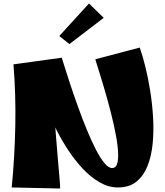

<svg xmlns="http://www.w3.org/2000/svg" viewBox="-20 -1072 944 1098"><path d="M654 0Q601 0 550.5 -29Q500 -58 455 -105.5Q410 -153 372 -210.5Q334 -268 304.5 -326Q275 -384 256.5 -433.5Q238 -483 232 -514L333 -742Q353 -677 376.5 -605.5Q400 -534 425.5 -463Q451 -392 477 -329Q503 -266 528.5 -216.5Q554 -167 577.5 -139Q601 -111 621 -111Q646 -111 652.5 -145Q659 -179 652.5 -235Q646 -291 630.5 -359.5Q615 -428 595.5 -498Q576 -568 557 -629.5Q538 -691 525 -733L779 -800Q795 -756 811 -691.5Q827 -627 839 -552Q851 -477 855.5 -399.5Q860 -322 853 -250.5Q846 -179 823.5 -122.5Q801 -66 760 -33Q719 0 654 0ZM324 6 47 0Q64 -173 67.5 -353Q71 -533 57 -704L333 -742L284 -532Q287 -466 292 -397.5Q297 -329 302.5 -264Q308 -199 312.5 -144.5Q317 -90 320.5 -50.5Q324 -11 324 6ZM377 -820 319 -866 489 -1052 573 -970Z"/></svg>

Font: Marhey
Style: Bold
Weight: 700
Designer: Nur Syamsi & Bustanul Arifin
Foundry: Namelatype
Version: Version 1.000